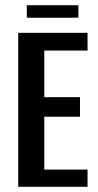

<svg xmlns="http://www.w3.org/2000/svg" viewBox="-20 -717 377 737"><path d="M50 0V-591H316V-523H150V-344H287V-269H150V-66H316V0ZM83 -649V-697H281V-649Z"/></svg>

Font: Alumni Sans Thin SemiBold
Style: Regular
Weight: 600
Version: Version 1.018